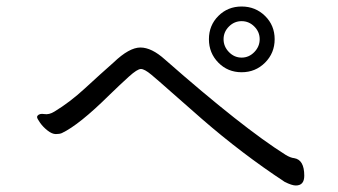

<svg xmlns="http://www.w3.org/2000/svg" viewBox="-20 -678 1040 590"><path d="M824 -557.5Q824 -600 794.5 -629Q765 -658 722.5 -658Q680 -658 651 -629Q622 -600 622 -557.5Q622 -515 651 -485.5Q680 -456 722.5 -456Q765 -456 794.5 -485.5Q824 -515 824 -557.5ZM722.5 -501Q700 -501 683.5 -518Q667 -535 667 -557.5Q667 -580 683.5 -596.5Q700 -613 722.5 -613Q745 -613 761.5 -596.5Q778 -580 778 -557.5Q778 -535 761.5 -518Q745 -501 722.5 -501ZM329 -486Q287 -449 241 -406.5Q195 -364 147 -335Q131 -325 116 -327.5Q101 -330 95 -322Q94 -321 94 -317.5Q94 -314 103 -301Q112 -288 126 -277Q140 -266 151.5 -266Q163 -266 170 -269Q223 -294 316 -386Q350 -419 376 -442.5Q402 -466 413 -466Q424 -466 445 -448.5Q466 -431 506.5 -395Q547 -359 601 -312Q723 -206 855 -119Q877 -108 889 -108Q915 -108 915 -138Q915 -187 884 -192Q873 -193 858 -202Q726 -285 487 -495Q446 -532 411.5 -532Q377 -532 329 -486Z"/></svg>

Font: LXGW WenKai TC
Style: Regular
Weight: 400
Designer: LXGW / Fontworks Inc.
Foundry: LXGW / Fontworks Inc.
Version: Version 1.330